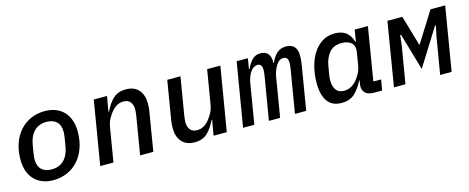

<svg xmlns="http://www.w3.org/2000/svg" viewBox="-33 -1009 3666 1502"><g transform="rotate(-15 1800.0 -258.0)"><path d="M265 12Q214 12 175 -4Q136 -20 109.5 -48.5Q83 -77 69 -117.5Q55 -158 55 -208Q55 -282 76 -341Q97 -400 134.5 -441.5Q172 -483 223.5 -505.5Q275 -528 335 -528Q386 -528 425 -512Q464 -496 490.5 -467.5Q517 -439 531 -398Q545 -357 545 -308Q545 -234 524 -175Q503 -116 465.5 -74.5Q428 -33 376.5 -10.5Q325 12 265 12ZM272 -73Q335 -73 373 -111.5Q411 -150 422 -218L433 -284Q435 -298 436.5 -310Q438 -322 438 -331Q438 -388 408.5 -415.5Q379 -443 328 -443Q265 -443 227 -404.5Q189 -366 178 -298L167 -232Q165 -218 163.5 -206Q162 -194 162 -185Q162 -128 191.5 -100.5Q221 -73 272 -73Z M645 0 731 -516H838L817 -394H822Q851 -456 890 -492Q929 -528 992 -528Q1061 -528 1096.5 -486.5Q1132 -445 1132 -379Q1132 -361 1130.5 -341.5Q1129 -322 1124 -296L1075 0H968L1018 -300Q1020 -314 1022 -329.5Q1024 -345 1024 -358Q1024 -393 1006.5 -417Q989 -441 949 -441Q919 -441 895.5 -427Q872 -413 852 -389Q842 -377 823.5 -347Q805 -317 798 -276L752 0Z M1584 -122H1579Q1550 -60 1511 -24Q1472 12 1409 12Q1340 12 1304.5 -29.5Q1269 -71 1269 -137Q1269 -155 1270.5 -174.5Q1272 -194 1277 -220L1326 -516H1433L1383 -216Q1381 -202 1379 -186.5Q1377 -171 1377 -158Q1377 -123 1394.5 -99Q1412 -75 1452 -75Q1482 -75 1505.5 -89Q1529 -103 1549 -127Q1559 -139 1577.5 -169Q1596 -199 1603 -240L1649 -516H1756L1670 0H1563Z M1802 0 1888 -516H1979L1965 -431H1970Q1988 -473 2014.5 -500.5Q2041 -528 2083 -528Q2125 -528 2145.5 -501Q2166 -474 2162 -428H2166Q2185 -473 2214.5 -500.5Q2244 -528 2290 -528Q2334 -528 2356.5 -503Q2379 -478 2379 -430Q2379 -415 2377 -393.5Q2375 -372 2372 -354L2313 0H2222L2279 -341Q2281 -355 2283 -371Q2285 -387 2285 -397Q2285 -446 2246 -446Q2212 -446 2189 -409Q2178 -391 2169 -369.5Q2160 -348 2156 -325L2102 0H2011L2069 -346Q2071 -360 2072.5 -372.5Q2074 -385 2074 -396Q2074 -446 2038 -446Q2004 -446 1979 -409Q1966 -390 1959 -369.5Q1952 -349 1948 -330L1893 0Z M2599 12Q2522 12 2485 -40Q2448 -92 2448 -188Q2448 -250 2462 -311Q2476 -372 2505 -420Q2534 -468 2578.5 -498Q2623 -528 2684 -528Q2741 -528 2775.5 -501Q2810 -474 2824 -423H2829L2844 -516H2951L2880 -86H2943L2928 0H2863Q2811 0 2788.5 -26Q2766 -52 2774 -96L2778 -122H2774Q2745 -62 2705 -25Q2665 12 2599 12ZM2642 -75Q2701 -75 2746 -129Q2762 -148 2777 -176Q2792 -204 2798 -240L2815 -343Q2823 -388 2796.5 -414.5Q2770 -441 2717 -441Q2652 -441 2617.5 -400.5Q2583 -360 2572 -297L2560 -226Q2558 -217 2557 -205.5Q2556 -194 2556 -183Q2556 -134 2576.5 -104.5Q2597 -75 2642 -75Z M3109 -516H3230L3301 -272H3305L3458 -516H3577L3491 0H3398L3448 -298L3466 -383H3459L3271 -83L3184 -383H3177L3167 -298L3117 0H3024Z"/></g></svg>

Font: IBM Plex Mono Medium
Style: Italic
Weight: 500
Italic angle: -9°
Monospace: yes
Designer: Mike Abbink, Paul van der Laan, Pieter van Rosmalen
Foundry: Bold Monday
Version: Version 2.3